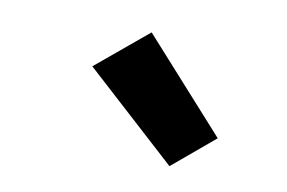

<svg xmlns="http://www.w3.org/2000/svg" viewBox="-42 -870 584 391"><g transform="rotate(10 250.0 -674.0)"><path d="M327 -543 137 -716 244 -805 414 -616Z"/></g></svg>

Font: Iosevka SS04 Heavy
Style: Italic
Weight: 900
Italic angle: -9°
Monospace: yes
Designer: Belleve Invis
Foundry: Belleve Invis
Version: Version 19.0.0; ttfautohint (v1.8.4)